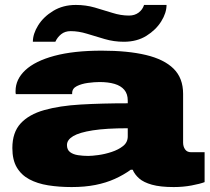

<svg xmlns="http://www.w3.org/2000/svg" viewBox="-20 -745 848 777"><path d="M270 12Q219 12 175 5Q131 -2 98.5 -19.5Q66 -37 48 -67.5Q30 -98 30 -146Q30 -209 63.5 -245.5Q97 -282 159 -299.5Q221 -317 306.5 -322Q392 -327 497 -327V-338Q497 -365 483 -381.5Q469 -398 443.5 -405.5Q418 -413 383 -413Q362 -413 336 -409.5Q310 -406 291 -396.5Q272 -387 272 -368V-364H44Q43 -368 43 -370.5Q43 -373 43 -377Q43 -424 82.5 -461Q122 -498 200 -519Q278 -540 392 -540Q497 -540 570.5 -522.5Q644 -505 682.5 -467Q721 -429 721 -365V-168Q721 -152 729 -140.5Q737 -129 753 -129H808V-8Q790 -1 755.5 5.5Q721 12 683 12Q629 12 595 2.5Q561 -7 543 -23Q525 -39 517 -58H509Q480 -37 444.5 -21Q409 -5 366 3.5Q323 12 270 12ZM337 -114Q352 -114 378 -117.5Q404 -121 431.5 -130Q459 -139 478 -154Q497 -169 497 -193V-226Q410 -226 355.5 -217.5Q301 -209 276 -194Q251 -179 251 -158Q251 -139 263.5 -129.5Q276 -120 296 -117Q316 -114 337 -114ZM113 -576Q113 -608 134.5 -642.5Q156 -677 195.5 -701Q235 -725 287 -725Q327 -725 363.5 -714.5Q400 -704 434.5 -693Q469 -682 502 -682Q525 -682 541 -694Q557 -706 563 -725H654Q654 -693 632.5 -658.5Q611 -624 572.5 -600Q534 -576 481 -576Q441 -576 403.5 -587Q366 -598 332 -608.5Q298 -619 266 -619Q243 -619 227.5 -606.5Q212 -594 204 -576Z"/></svg>

Font: Archivo Expanded Black
Style: Regular
Weight: 900
Width: 7
Designer: Hector Gatti
Foundry: Omnibus-Type
Version: Version 2.001